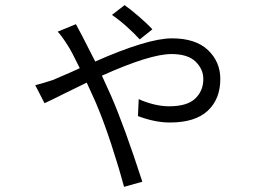

<svg xmlns="http://www.w3.org/2000/svg" viewBox="-20 -650 1040 746"><path d="M415 -592 464 -630Q487 -614 519.5 -586Q552 -558 572 -536L523 -497Q502 -520 472.5 -546.5Q443 -573 415 -592ZM185 -339Q197 -344 250 -367L290 -385Q258 -451 243 -474Q218 -513 204 -527L275 -556L299 -511L350 -411Q554 -501 648 -501Q740 -501 788 -455.5Q836 -410 836 -343Q836 -265 787 -219.5Q738 -174 640 -174Q582 -174 516 -199L519 -265Q544 -253 576 -245Q608 -237 637 -237Q707 -237 738.5 -267Q770 -297 770 -343Q770 -381 740 -410.5Q710 -440 646 -440Q563 -440 376 -356L411 -279Q463 -160 533 56L462 76Q441 -2 412 -90.5Q383 -179 352 -252L317 -329L229 -286Q184 -263 153 -249L117 -319Q139 -324 185 -339Z"/></svg>

Font: Sinter Normal
Style: Regular
Weight: 350
Foundry: Adobe & rsms
Version: Version 1.000